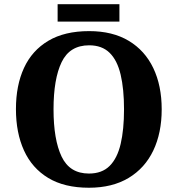

<svg xmlns="http://www.w3.org/2000/svg" viewBox="-20 -871 834 901"><path d="M397.4 10Q282.2 10 206.2 -36Q130.2 -82 92.5 -165Q54.8 -248 54.8 -359Q54.8 -470 92.5 -552Q130.2 -634 206.7 -679.5Q283.2 -725 398.4 -725Q508 -725 584 -679.5Q660 -634 699.4 -551.5Q738.8 -469 738.8 -358Q738.8 -247.4 699.4 -164.7Q660 -82 583.5 -36Q507 10 397.4 10ZM397.4 -56.6Q458.6 -56.6 494.5 -92.4Q530.4 -128.2 546.2 -195.6Q562 -263 562 -358Q562 -453 546.2 -520.4Q530.4 -587.8 494.5 -623.1Q458.6 -658.4 398.4 -658.4Q307.4 -658.4 269.3 -579.6Q231.2 -500.8 231.2 -358Q231.2 -215.8 269.1 -136.2Q307 -56.6 397.4 -56.6ZM250.4 -769.6V-851.4H540.4V-769.6Z"/></svg>

Font: Noto Serif Hentaigana ExtraLight
Style: Regular
Weight: 200
Designer: Kazuhiro Yamada
Foundry: nipponia
Version: Version 1.000